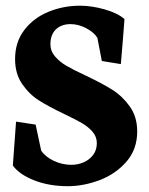

<svg xmlns="http://www.w3.org/2000/svg" viewBox="-20 -639 520 671"><path d="M459.5 -179.7Q459.5 -230.5 433.8 -266.6Q408.2 -302.7 372.6 -325.2Q336.9 -347.7 279.3 -375Q236.3 -395 212.4 -408.9Q188.5 -422.9 172.4 -441.7Q156.2 -460.4 156.2 -484.4Q156.2 -518.1 175.5 -536.4Q194.8 -554.7 226.6 -554.7Q254.4 -554.7 281.5 -540.3Q308.6 -525.9 320.3 -506.8L335.9 -425.8L402.3 -415Q404.3 -438.5 409.7 -502.9Q415 -567.4 415 -572.3Q392.1 -592.8 346.4 -606Q300.8 -619.1 259.8 -619.1Q201.7 -619.1 149.7 -597.9Q97.7 -576.7 65.2 -534.4Q32.7 -492.2 32.7 -432.6Q32.7 -381.3 57.4 -345.5Q82 -309.6 116 -288.1Q149.9 -266.6 205.1 -240.2Q244.1 -221.7 266.4 -208.7Q288.6 -195.8 303.5 -178.5Q318.4 -161.1 318.4 -138.7Q318.4 -115.2 305.9 -98.1Q293.5 -81.1 272.9 -72Q252.4 -63 229.5 -63Q197.3 -63 168 -76.9Q138.7 -90.8 124 -112.3L104.5 -203.6L36.1 -213.9L24.9 -60.5Q47.4 -29.3 99.4 -8.8Q151.4 11.7 217.3 11.7Q272 11.7 328.1 -9.5Q384.3 -30.8 421.9 -74Q459.5 -117.2 459.5 -179.7Z"/></svg>

Font: Neuton
Style: Bold
Weight: 700
Designer: Brian M Zick
Foundry: Brian M Zick
Version: Version 1.560